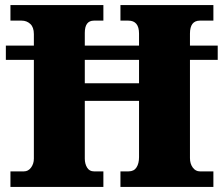

<svg xmlns="http://www.w3.org/2000/svg" viewBox="-20 -734 878 754"><path d="M21 0V-61H74Q91 -61 102 -76Q113 -91 113 -111V-499H3V-555H113V-600Q113 -627 99 -640Q85 -653 65 -653H21V-714H386V-653H349Q313 -653 313 -605V-555H526V-602Q526 -653 484 -653H453V-714H818V-653H765Q726 -653 726 -602V-555H835V-499H726V-113Q726 -91 737 -76Q748 -61 765 -61H818V0H453V-61H485Q506 -61 516 -76.5Q526 -92 526 -117V-338H313V-111Q313 -91 322 -76Q331 -61 349 -61H386V0ZM313 -407H526V-499H313Z"/></svg>

Font: Noto Serif Ethiopic Black
Style: Regular
Weight: 900
Designer: Monotype Design Team
Foundry: Monotype Imaging Inc.
Version: Version 2.102; ttfautohint (v1.8.4.7-5d5b)